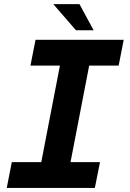

<svg xmlns="http://www.w3.org/2000/svg" viewBox="-20 -925 642 945"><path d="M242.2 -904.8H371.1L440.9 -775.9H354ZM38.1 -127H183.1L274.9 -602.1H129.9L154.8 -729H588.9L564 -602.1H418.9L327.1 -127H472.2L446.8 0H13.2Z"/></svg>

Font: Hack
Style: Bold Italic
Weight: 700
Italic angle: -11°
Monospace: yes
Designer: Christopher Simpkins
Foundry: Christopher Simpkins
Version: Version 2.017; ttfautohint (v1.4.1) -l 4 -r 80 -G 350 -x 0 -